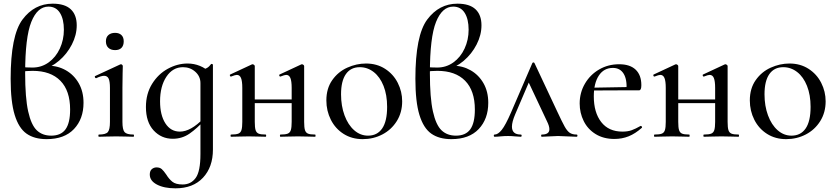

<svg xmlns="http://www.w3.org/2000/svg" viewBox="-20 -745 4552 1046"><path d="M435 -185Q435 -97 383 -42Q331 13 234 13Q167 13 124.5 -17Q82 -47 60 -119Q38 -191 38 -316Q38 -552 102.5 -638.5Q167 -725 267 -725Q333 -725 365.5 -694.5Q398 -664 398 -607Q398 -554 371.5 -502.5Q345 -451 301.5 -414Q258 -377 209 -365L243 -387Q295 -387 339 -362Q383 -337 409 -291.5Q435 -246 435 -185ZM362 -148Q362 -251 309 -305Q256 -359 158 -359Q120 -359 100 -354V-380Q120 -377 157 -377Q206 -377 245 -405Q284 -433 306 -480.5Q328 -528 328 -583Q328 -641 306.5 -675Q285 -709 244 -709Q184 -709 150.5 -625.5Q117 -542 117 -346Q117 -212 133.5 -138Q150 -64 180.5 -35Q211 -6 259 -6Q312 -6 337 -40.5Q362 -75 362 -148Z M519 -12Q556 -12 567.5 -25.5Q579 -39 579 -81V-266Q579 -301 572 -316.5Q565 -332 547 -332Q531 -332 504 -319H503Q499 -319 497 -324.5Q495 -330 499 -331L635 -394L639 -395Q642 -395 645.5 -392Q649 -389 649 -385Q649 -378 648 -345Q647 -312 647 -267V-81Q647 -39 658.5 -25.5Q670 -12 707 -12Q710 -12 710 -6Q710 0 707 0Q683 0 668 -1L613 -2L558 -1Q543 0 519 0Q516 0 516 -6Q516 -12 519 -12ZM557 -520Q557 -542 570.5 -554Q584 -566 607 -566Q629 -566 641.5 -554Q654 -542 654 -520Q654 -497 642 -484.5Q630 -472 607 -472Q584 -472 570.5 -484.5Q557 -497 557 -520Z M796 206Q796 186 807 176.5Q818 167 833 167Q851 167 861.5 176.5Q872 186 885 205Q901 231 919.5 245.5Q938 260 975 260Q1020 260 1046 224.5Q1072 189 1072 94V-360Q1096 -368 1108 -375Q1120 -382 1130 -396Q1131 -397 1133 -397Q1135 -397 1137.5 -395.5Q1140 -394 1140 -393V70Q1140 165 1086 223Q1032 281 936 281Q874 281 835 260.5Q796 240 796 206ZM775 -162Q775 -234 808.5 -288Q842 -342 894.5 -370.5Q947 -399 1002 -399Q1037 -399 1069 -386Q1101 -373 1123 -350L1072 -292Q1072 -329 1044 -354Q1016 -379 977 -379Q921 -379 886.5 -327Q852 -275 852 -193Q852 -118 881 -73Q910 -28 960 -28Q1019 -28 1089 -100L1097 -93Q1053 -45 1012.5 -17Q972 11 921 11Q859 11 817 -34.5Q775 -80 775 -162Z M1508 -12Q1535 -12 1547.5 -17Q1560 -22 1564.5 -36.5Q1569 -51 1569 -81V-266Q1569 -303 1562 -320Q1555 -337 1539 -337Q1531 -337 1508 -328H1506Q1503 -328 1501.5 -333Q1500 -338 1503 -339L1621 -394L1625 -395Q1628 -395 1632.5 -392Q1637 -389 1637 -385V-81Q1637 -50 1641.5 -36Q1646 -22 1658 -17Q1670 -12 1697 -12Q1699 -12 1699 -6Q1699 0 1697 0Q1671 0 1657 -1L1604 -2L1549 -1Q1534 0 1508 0Q1505 0 1505 -6Q1505 -12 1508 -12ZM1239 -12Q1266 -12 1278.5 -17Q1291 -22 1295.5 -36.5Q1300 -51 1300 -81V-266Q1300 -303 1293 -320Q1286 -337 1270 -337Q1262 -337 1239 -328H1237Q1234 -328 1232.5 -333Q1231 -338 1234 -339L1352 -394L1356 -395Q1359 -395 1363.5 -392Q1368 -389 1368 -385V-81Q1368 -50 1372.5 -36Q1377 -22 1389 -17Q1401 -12 1428 -12Q1430 -12 1430 -6Q1430 0 1428 0Q1402 0 1388 -1L1335 -2L1281 -1Q1266 0 1239 0Q1236 0 1236 -6Q1236 -12 1239 -12ZM1332 -203H1601V-183H1332Z M1758 -198Q1758 -263 1790 -308.5Q1822 -354 1872 -376.5Q1922 -399 1974 -399Q2033 -399 2078 -370Q2123 -341 2147 -293.5Q2171 -246 2171 -193Q2171 -132 2141.5 -85Q2112 -38 2063 -12.5Q2014 13 1956 13Q1897 13 1852 -15.5Q1807 -44 1782.5 -92.5Q1758 -141 1758 -198ZM2089 -163Q2089 -228 2069.5 -277Q2050 -326 2016 -352.5Q1982 -379 1940 -379Q1891 -379 1864.5 -341.5Q1838 -304 1838 -231Q1838 -168 1857 -116.5Q1876 -65 1909.5 -35.5Q1943 -6 1985 -6Q2035 -6 2062 -45Q2089 -84 2089 -163Z M2640 -185Q2640 -97 2588 -42Q2536 13 2439 13Q2372 13 2329.5 -17Q2287 -47 2265 -119Q2243 -191 2243 -316Q2243 -552 2307.5 -638.5Q2372 -725 2472 -725Q2538 -725 2570.5 -694.5Q2603 -664 2603 -607Q2603 -554 2576.5 -502.5Q2550 -451 2506.5 -414Q2463 -377 2414 -365L2448 -387Q2500 -387 2544 -362Q2588 -337 2614 -291.5Q2640 -246 2640 -185ZM2567 -148Q2567 -251 2514 -305Q2461 -359 2363 -359Q2325 -359 2305 -354V-380Q2325 -377 2362 -377Q2411 -377 2450 -405Q2489 -433 2511 -480.5Q2533 -528 2533 -583Q2533 -641 2511.5 -675Q2490 -709 2449 -709Q2389 -709 2355.5 -625.5Q2322 -542 2322 -346Q2322 -212 2338.5 -138Q2355 -64 2385.5 -35Q2416 -6 2464 -6Q2517 -6 2542 -40.5Q2567 -75 2567 -148Z M2675 -12Q2693 -12 2713.5 -37.5Q2734 -63 2764 -132L2880 -401Q2882 -405 2886 -405Q2890 -405 2892 -401L3016 -137Q3043 -79 3056.5 -55Q3070 -31 3084 -21.5Q3098 -12 3121 -12Q3126 -12 3126 -6Q3126 0 3121 0Q3104 0 3070 -2Q3036 -4 3020 -4Q3005 -4 2975 -2Q2945 0 2932 0Q2928 0 2928 -6Q2928 -12 2932 -12Q2973 -12 2973 -41Q2973 -58 2960 -84L2855 -307L2885 -352L2787 -123Q2769 -81 2769 -55Q2769 -12 2817 -12Q2822 -12 2822 -6Q2822 0 2817 0Q2806 0 2786 -2Q2766 -4 2748 -4Q2727 -4 2707 -2Q2689 0 2675 0Q2670 0 2670 -6Q2670 -12 2675 -12Z M3138 -181Q3138 -240 3166.5 -289Q3195 -338 3244 -366.5Q3293 -395 3353 -395Q3412 -395 3443 -365.5Q3474 -336 3474 -281Q3474 -253 3462 -253H3393Q3397 -312 3377.5 -343.5Q3358 -375 3319 -375Q3270 -375 3242.5 -333.5Q3215 -292 3215 -220Q3215 -132 3255.5 -80Q3296 -28 3371 -28Q3400 -28 3421 -35.5Q3442 -43 3470 -59H3471Q3474 -59 3476.5 -55.5Q3479 -52 3477 -49Q3441 -17 3405 -2.5Q3369 12 3327 12Q3268 12 3225 -14.5Q3182 -41 3160 -85.5Q3138 -130 3138 -181ZM3191 -267 3415 -271V-253L3192 -252Z M3815 -12Q3842 -12 3854.5 -17Q3867 -22 3871.5 -36.5Q3876 -51 3876 -81V-266Q3876 -303 3869 -320Q3862 -337 3846 -337Q3838 -337 3815 -328H3813Q3810 -328 3808.5 -333Q3807 -338 3810 -339L3928 -394L3932 -395Q3935 -395 3939.5 -392Q3944 -389 3944 -385V-81Q3944 -50 3948.5 -36Q3953 -22 3965 -17Q3977 -12 4004 -12Q4006 -12 4006 -6Q4006 0 4004 0Q3978 0 3964 -1L3911 -2L3856 -1Q3841 0 3815 0Q3812 0 3812 -6Q3812 -12 3815 -12ZM3546 -12Q3573 -12 3585.5 -17Q3598 -22 3602.5 -36.5Q3607 -51 3607 -81V-266Q3607 -303 3600 -320Q3593 -337 3577 -337Q3569 -337 3546 -328H3544Q3541 -328 3539.5 -333Q3538 -338 3541 -339L3659 -394L3663 -395Q3666 -395 3670.5 -392Q3675 -389 3675 -385V-81Q3675 -50 3679.5 -36Q3684 -22 3696 -17Q3708 -12 3735 -12Q3737 -12 3737 -6Q3737 0 3735 0Q3709 0 3695 -1L3642 -2L3588 -1Q3573 0 3546 0Q3543 0 3543 -6Q3543 -12 3546 -12ZM3639 -203H3908V-183H3639Z M4065 -198Q4065 -263 4097 -308.5Q4129 -354 4179 -376.5Q4229 -399 4281 -399Q4340 -399 4385 -370Q4430 -341 4454 -293.5Q4478 -246 4478 -193Q4478 -132 4448.5 -85Q4419 -38 4370 -12.5Q4321 13 4263 13Q4204 13 4159 -15.5Q4114 -44 4089.5 -92.5Q4065 -141 4065 -198ZM4396 -163Q4396 -228 4376.5 -277Q4357 -326 4323 -352.5Q4289 -379 4247 -379Q4198 -379 4171.5 -341.5Q4145 -304 4145 -231Q4145 -168 4164 -116.5Q4183 -65 4216.5 -35.5Q4250 -6 4292 -6Q4342 -6 4369 -45Q4396 -84 4396 -163Z"/></svg>

Font: Cormorant Infant Medium
Style: Regular
Weight: 500
Designer: Christian Thalmann (Catharsis Fonts)
Foundry: Catharsis Fonts
Version: Version 4.000